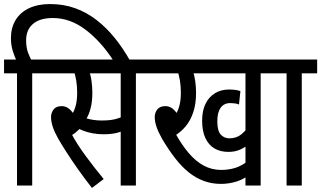

<svg xmlns="http://www.w3.org/2000/svg" viewBox="-20 -916 1586 948"><path d="M227 -896Q294 -896 351 -875.5Q408 -855 457 -817Q506 -779 547 -728Q588 -677 623 -615H541Q480 -710 403.5 -768.5Q327 -827 241 -827Q177 -827 143 -798Q109 -769 109 -717Q109 -682 118 -657.5Q127 -633 137 -615H62Q52 -636 43 -665Q34 -694 34 -728Q34 -779 57 -817Q80 -855 123.5 -875.5Q167 -896 227 -896ZM64 -554H0V-622H215V-554H139V0H64Z M401 -554 420 -564Q428 -545 432 -515.5Q436 -486 436 -457Q436 -415 427.5 -382Q419 -349 405 -327L401 -316Q388 -294 369.5 -276Q351 -258 331 -246V-259Q360 -204 404.5 -144Q449 -84 492 -32L434 12Q395 -38 364 -82Q333 -126 309 -163.5Q285 -201 267 -232Q248 -266 240 -291.5Q232 -317 232 -338Q232 -359 244.5 -375.5Q257 -392 285 -392Q304 -392 319 -380.5Q334 -369 347 -348Q360 -327 370 -299L314 -321Q328 -338 338.5 -356Q349 -374 355 -399Q361 -424 361 -459Q361 -489 356.5 -517.5Q352 -546 344 -567L383 -554H203V-622H521V-554ZM651 -554V0H576V-554H503V-622H727V-554ZM482 -321Q507 -321 527 -323.5Q547 -326 567 -333Q587 -340 611 -351V-282Q580 -265 553 -259Q526 -253 491 -253Q465 -253 439.5 -257.5Q414 -262 392.5 -270Q371 -278 356 -288L369 -345Q385 -338 403 -332.5Q421 -327 441 -324Q461 -321 482 -321Z M923 -554 932 -564Q940 -545 944 -515.5Q948 -486 948 -457Q948 -402 934 -361Q920 -320 896.5 -292Q873 -264 843 -246L844 -261Q877 -201 912 -160Q947 -119 986.5 -98Q1026 -77 1072 -77Q1109 -77 1141.5 -87Q1174 -97 1213 -127L1229 -67Q1190 -33 1150.5 -20.5Q1111 -8 1071 -8Q1026 -8 986.5 -22.5Q947 -37 912 -65Q877 -93 844.5 -135Q812 -177 780 -231Q761 -265 752.5 -290.5Q744 -316 744 -338Q744 -359 756.5 -375.5Q769 -392 797 -392Q816 -392 831 -380.5Q846 -369 859 -348Q872 -327 882 -299L826 -321Q840 -338 850.5 -356Q861 -374 867 -399Q873 -424 873 -459Q873 -489 868.5 -517.5Q864 -546 856 -567L888 -554H715V-622H1068V-554ZM1267 -554V0H1192V-554H1044V-622H1343V-554ZM1211 -207Q1193 -190 1167 -178Q1141 -166 1108 -166Q1068 -166 1039 -183Q1010 -200 994 -234.5Q978 -269 978 -320Q978 -369 994.5 -403Q1011 -437 1041 -455.5Q1071 -474 1111 -474Q1128 -474 1142.5 -472Q1157 -470 1167 -466L1160 -400Q1151 -404 1139.5 -405.5Q1128 -407 1117 -407Q1086 -407 1069.5 -384Q1053 -361 1053 -317Q1053 -270 1070 -251.5Q1087 -233 1113 -233Q1148 -233 1172 -253Q1196 -273 1212 -299Z M1470 -554V0H1395V-554H1331V-622H1546V-554Z"/></svg>

Font: Noto Sans ExtraCondensed
Style: Regular
Weight: 400
Width: 2
Designer: Monotype Design Team
Foundry: Monotype Imaging Inc.
Version: Version 2.013